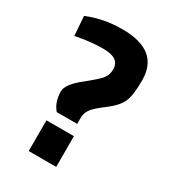

<svg xmlns="http://www.w3.org/2000/svg" viewBox="-171 -782 779 872"><g transform="rotate(30 218.5 -346.0)"><path d="M119.1 0V-161.1H263.2V0ZM404.8 -536.1Q405.3 -458 389.6 -422.4Q374 -386.7 324.2 -349.6Q274.4 -312.5 261.2 -292Q248 -272 248 -248V-216.8H141.1Q110.4 -251 109.9 -308.1Q109.9 -344.2 173.3 -395Q236.8 -445.8 251.5 -465.3Q266.1 -484.9 266.1 -513.2Q266.1 -572.3 181.2 -571.8Q121.1 -571.8 58.1 -560.1L37.1 -556.2L29.8 -657.2Q115.7 -692.4 211.9 -691.9Q404.8 -691.9 404.8 -536.1Z"/></g></svg>

Font: TitilliumWeb-Bold
Style: Bold
Weight: 700
Version: Version 1.001;PS 57.000;hotconv 1.0.70;makeotf.lib2.5.55311